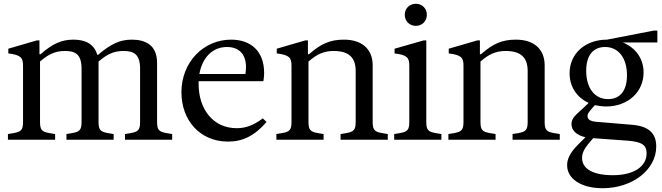

<svg xmlns="http://www.w3.org/2000/svg" viewBox="-20 -740 3507 1017"><path d="M22 0H272V-30L242 -35C202 -42 192 -52 192 -94V-414C235 -452 273 -470 323 -470C374 -470 412 -457 412 -377V-94C412 -52 402 -42 362 -35L332 -30V0H582V-30L552 -35C512 -42 502 -52 502 -94V-414C547 -453 584 -470 633 -470C684 -470 722 -457 722 -377V-94C722 -52 712 -42 672 -35L642 -30V0H892V-30L862 -35C822 -42 812 -52 812 -94V-407C812 -500 752 -530 679 -530C617 -530 569 -509 500 -450H495C478 -510 428 -530 369 -530C307 -530 259 -509 195 -453H189V-526H175L24 -482V-457C91 -449 102 -434 102 -392V-94C102 -52 92 -42 52 -35L22 -30Z M1188 10C1265 10 1328 -20 1392 -94L1372 -113C1323 -76 1281 -61 1234 -61C1109 -61 1032 -161 1032 -296C1032 -301 1032 -305 1032 -310H1375L1377 -324C1379 -338 1379 -346 1379 -354C1379 -469 1309 -530 1204 -530C1059 -530 941 -412 941 -251C941 -103 1039 10 1188 10ZM1182 -491C1247 -491 1283 -452 1283 -385C1283 -373 1282 -361 1280 -348H1036C1052 -437 1107 -491 1182 -491Z M1444 0H1694V-30L1664 -35C1624 -42 1614 -52 1614 -94V-414C1657 -452 1695 -470 1747 -470C1826 -470 1864 -437 1864 -364V-94C1864 -52 1854 -42 1814 -35L1784 -30V0H2034V-30L2004 -35C1964 -42 1954 -52 1954 -94V-394C1954 -480 1897 -530 1802 -530C1729 -530 1681 -509 1617 -453H1611V-526H1597L1446 -482V-457C1513 -449 1524 -434 1524 -392V-94C1524 -52 1514 -42 1474 -35L1444 -30Z M2183 -603C2215 -603 2241 -627 2241 -662C2241 -696 2215 -720 2183 -720C2150 -720 2124 -696 2124 -662C2124 -627 2150 -603 2183 -603ZM2068 0H2318V-30L2288 -35C2248 -42 2238 -52 2238 -94V-526H2224L2070 -482V-457C2137 -449 2148 -434 2148 -392V-94C2148 -52 2138 -42 2098 -35L2068 -30Z M2355 0H2605V-30L2575 -35C2535 -42 2525 -52 2525 -94V-414C2568 -452 2606 -470 2658 -470C2737 -470 2775 -437 2775 -364V-94C2775 -52 2765 -42 2725 -35L2695 -30V0H2945V-30L2915 -35C2875 -42 2865 -52 2865 -94V-394C2865 -480 2808 -530 2713 -530C2640 -530 2592 -509 2528 -453H2522V-526H2508L2357 -482V-457C2424 -449 2435 -434 2435 -392V-94C2435 -52 2425 -42 2385 -35L2355 -30Z M3191 -176C3305 -176 3389 -252 3389 -356C3389 -430 3346 -488 3279 -515H3462V-578H3443L3195 -530C3080 -530 2997 -456 2997 -352C2997 -280 3036 -223 3098 -195L3071 -169C3034 -134 3007 -117 3007 -83C3007 -48 3036 -23 3081 -13L3041 27C2995 73 2984 107 2984 135C2984 207 3058 257 3172 257C3329 257 3456 160 3456 36C3456 -35 3415 -72 3328 -79L3137 -95C3105 -98 3092 -108 3092 -126C3092 -136 3096 -143 3115 -165L3131 -183C3150 -179 3170 -176 3191 -176ZM3201 -215C3130 -215 3085 -273 3085 -365C3085 -446 3121 -491 3185 -491C3256 -491 3301 -433 3301 -341C3301 -260 3265 -215 3201 -215ZM3063 96C3063 62 3084 35 3122 -8L3303 5C3380 11 3405 28 3405 72C3405 142 3338 188 3226 188C3124 188 3063 156 3063 96Z"/></svg>

Font: Hedvig Letters Serif 24pt
Style: Regular
Weight: 400
Designer: Alexander Örn & Tor Weibull
Foundry: Kanon Foundry
Version: Version 1.000